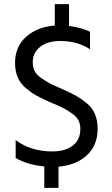

<svg xmlns="http://www.w3.org/2000/svg" viewBox="-20 -803 545 932"><path d="M264 109H195V5Q113 -3 56 -36V-123Q129 -68 234 -68Q297 -68 333.5 -96.5Q370 -125 370 -177Q370 -201 360.5 -219.5Q351 -238 325.5 -255Q300 -272 285.5 -279.5Q271 -287 230 -304Q218 -309 212 -312Q176 -328 152.5 -341.5Q129 -355 103.5 -377Q78 -399 65.5 -429Q53 -459 53 -497Q53 -577 107.5 -625Q162 -673 246 -679V-783H315V-677Q374 -670 417 -649V-564Q356 -604 272 -604Q211 -604 175 -575.5Q139 -547 139 -501Q139 -476 148.5 -457.5Q158 -439 183.5 -422Q209 -405 223.5 -397.5Q238 -390 277 -373Q284 -370 288 -368Q326 -351 350 -337.5Q374 -324 401 -302Q428 -280 441 -249Q454 -218 454 -179Q454 -97 401.5 -49Q349 -1 264 6Z"/></svg>

Font: Hind Siliguri
Style: Regular
Weight: 400
Designer: Jyotish Sonowal
Foundry: Indian Type Foundry
Version: Version 1.000;PS 1.0;hotconv 1.0.86;makeotf.lib2.5.63406; tt